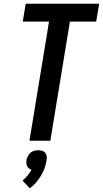

<svg xmlns="http://www.w3.org/2000/svg" viewBox="-20 -755 552 1030"><path d="M138 0 243 -639H102L118 -735H512L496 -639H355L250 0ZM140 255 101 214Q116 201 128 186.5Q140 172 149 155Q141 153 135 148Q129 143 125.5 136Q122 129 121.5 120.5Q121 112 122 104Q124 93 129.5 82.5Q135 72 143.5 64.5Q152 57 163 54Q174 51 185 51Q196 51 206 54Q216 57 222.5 64.5Q229 72 230.5 82.5Q232 93 230 104Q227 125 219.5 146Q212 167 200.5 186.5Q189 206 174 223.5Q159 241 140 255Z"/></svg>

Font: Iosevka SS18
Style: Bold Italic
Weight: 700
Italic angle: -9°
Monospace: yes
Designer: Belleve Invis
Foundry: Belleve Invis
Version: Version 25.1.1; ttfautohint (v1.8.4)